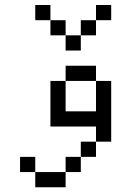

<svg xmlns="http://www.w3.org/2000/svg" viewBox="-20 -708 540 790"><path d="M437.5 -625V-687.5H375V-625H312.5V-562.5H250V-500H312.5V-562.5H375V-625ZM125 0V62.5H250V0ZM125 0V-62.5H62.5V0ZM250 0H312.5V-62.5H250ZM312.5 -62.5H375V-125H312.5ZM375 -125H437.5Q437.5 -125 437.5 -375H375Q375 -375 375 -250H250Q250 -250 250 -375H187.5V-187.5H375ZM250 -375H375V-437.5H250ZM250 -562.5V-625H187.5V-562.5ZM187.5 -625V-687.5H125V-625Z"/></svg>

Font: CalcUnifontExMono
Style: Regular
Weight: 500
Version: Version 15.0.06